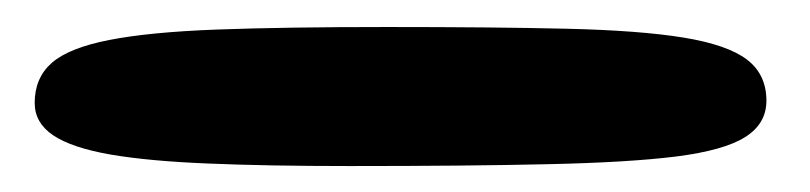

<svg xmlns="http://www.w3.org/2000/svg" viewBox="-20 -382 612 145"><path d="M243.8 -256.6Q182.1 -256.6 137.3 -258.5Q92.5 -260.3 63.4 -265.3Q34.2 -270.4 20.2 -279.8Q6.2 -289.2 6.2 -304.3Q6.2 -323.2 19.2 -334.6Q32.2 -345.9 62.5 -351.8Q92.9 -357.8 144.2 -359.7Q195.5 -361.6 272.2 -361.6Q353 -361.6 408.1 -360.3Q463.2 -359 496.3 -353.6Q529.4 -348.2 544.1 -337Q558.8 -325.8 558.8 -305.9Q558.8 -288.6 542.8 -278.5Q526.8 -268.4 490.6 -263.8Q454.4 -259.3 393.8 -258Q333.2 -256.6 243.8 -256.6Z"/></svg>

Font: Gluten Thin
Style: Regular
Weight: 100
Designer: Tyler Finck
Foundry: Etcetera Type Company
Version: Version 1.300